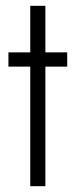

<svg xmlns="http://www.w3.org/2000/svg" viewBox="-20 -640 260 660"><path d="M84 -620V-460H9V-411H84V0H136V-411H211V-460H136V-620Z"/></svg>

Font: Jost-300-LightPL
Style: Regular
Weight: 300
Version: Version 3.300; ttfautohint (v0.97) -l 8 -r 50 -G 200 -x 14 -